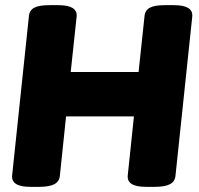

<svg xmlns="http://www.w3.org/2000/svg" viewBox="-20 -722 773 744"><path d="M97 2Q23 2 27 -42L92 -659Q94 -682 112.5 -692Q131 -702 171 -702H206Q281 -702 277 -658L254 -443H517L540 -659Q542 -682 560.5 -692Q579 -702 619 -702H654Q729 -702 725 -658L660 -41Q658 -19 639 -8.5Q620 2 580 2H545Q471 2 475 -42L499 -271H236L212 -41Q210 -19 191 -8.5Q172 2 132 2Z"/></svg>

Font: Asap Black
Style: Italic
Weight: 900
Italic angle: -6°
Designer: Pablo Cosgaya
Foundry: Omnibus-Type
Version: Version 3.001